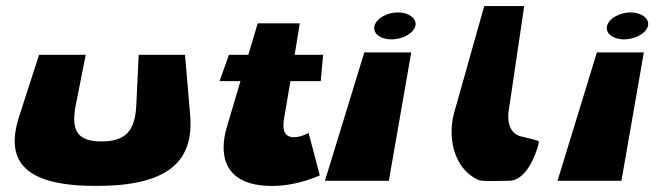

<svg xmlns="http://www.w3.org/2000/svg" viewBox="-20 -597 2187 634"><path d="M263 -416H109L44 -215C-8 -57 70 17 298 17C525 17 621 -57 608 -215L591 -416H438L430 -249C426 -165 395 -130 315 -130C236 -130 214 -165 230 -249Z M800 -416H736L705 -329H774L729 -177C704 -93 712 17 879 17C965 17 1036 -18 1036 -18L999 -158C999 -158 975 -144 951 -144C921 -144 911 -164 918 -206L939 -329H1039L1047 -416H953L970 -520H831Z M1053 0H1264L1338 -424H1183ZM1217 -513C1209 -488 1235 -467 1273 -467C1311 -467 1347 -488 1352 -513C1356 -537 1329 -556 1294 -556C1259 -556 1224 -537 1217 -513Z M1579 -577 1480 -226C1459 -153 1472 -44 1559 -3C1571 3 1623 0 1660 0C1728 0 1757 -117 1757 -117C1761 -135 1768 -129 1708 -145C1648 -153 1659 -226 1659 -226L1711 -577Z M1821 0H2032L2106 -424H1951ZM1985 -513C1977 -488 2003 -467 2041 -467C2079 -467 2115 -488 2120 -513C2124 -537 2097 -556 2062 -556C2027 -556 1992 -537 1985 -513Z"/></svg>

Font: Hussar Milosc
Style: Bold
Weight: 700
Foundry: Cannot Into Space Fonts
Version: Version 1.02